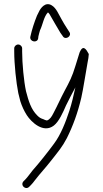

<svg xmlns="http://www.w3.org/2000/svg" viewBox="-20 -751 506 945"><path d="M168 -563 169 -572 173 -588C174.3 -593.3 175.7 -598 177 -602C190.5 -629 195.4 -669.4 216 -690C218.7 -688 221.3 -685 224 -681C243.6 -647.4 256.8 -623.1 277 -590L289 -573C301.3 -551.5 336.1 -572.9 321 -594L310 -611C297.4 -630.5 292.5 -638.9 283 -656C269.2 -679 257.5 -711.6 234 -725C203.1 -743.5 179.4 -711 171 -692L162 -674C148.4 -640.1 137.6 -607.5 129 -569C125.9 -544.6 164.8 -537.6 168 -563ZM50 -513V-497C50 -435.2 59.6 -345.2 70 -293L80 -253C87.5 -229 98.9 -204.3 112 -184C133.8 -150.2 193.4 -93.1 245 -133C270 -152.1 290.1 -197.7 305 -232C320.6 -264.4 335.4 -291.5 351 -321C342.2 -280.7 332.4 -239.2 321.5 -206C302.4 -147.8 278.6 -87.5 246 -44C218.3 -6 169.6 55.5 141 87C129.7 100.6 116.2 120.8 104 133L96 141C92 145 90 149.7 90 155C90 169.6 109.9 182.1 123 169L132 160C138 154 144.7 146 152 136C182 97.1 199.9 80.4 234.5 36C266.5 -5.1 286.4 -27.4 309 -71C339.2 -131.5 362.4 -194.7 380 -269.5C389.3 -309 403.9 -405.6 411 -443C414.3 -458.3 416.3 -472.3 417 -485L410 -497C405.3 -505.7 400 -511.3 394 -514C382.6 -519.1 371.7 -496 369 -484C362.8 -462.4 361.2 -457.5 351 -426C335.5 -374.3 321.8 -348 298 -304C279.7 -270 261.5 -228.4 243 -194C233.9 -175.8 225.3 -162.8 211 -158C204.3 -159.3 198.7 -161.3 194 -164C179.6 -168.8 174 -172 163 -183C132.7 -213.3 120.7 -253.5 108 -302C97.5 -350.4 89 -438.8 89 -497V-513C89 -523.3 79.7 -532 69.5 -532C59.3 -532 50 -523.3 50 -513Z"/></svg>

Font: Just Breathe
Style: Regular
Weight: 400
Foundry: Cannot Into Space Fonts
Version: Version 0.72